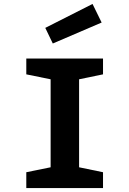

<svg xmlns="http://www.w3.org/2000/svg" viewBox="-20 -951 654 971"><path d="M113 0V-80L236 -105V-550L113 -575V-655H501V-575L380 -550V-105L501 -80V0ZM247 -731 209 -810 448 -931 494 -837Z"/></svg>

Font: Intel One Mono
Style: Bold
Weight: 700
Monospace: yes
Designer: Fred Shallcrass
Foundry: Frere-Jones Type LLC
Version: Version 1.400;hotconv 1.1.0;makeotfexe 2.6.0;FJTRelease1.4